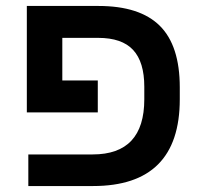

<svg xmlns="http://www.w3.org/2000/svg" viewBox="-20 -624 678 644"><path d="M464 -333Q464 -416 426.5 -456.5Q389 -497 309 -497H189V-354H308V-247H70V-604H310Q449 -604 516 -537.5Q583 -471 583 -331V-291Q583 0 292 0H75V-106H291Q464 -106 464 -291Z"/></svg>

Font: Noto Sans Hebrew Droid SemiBold
Style: Regular
Weight: 600
Designer: Monotype Design Team
Foundry: Monotype Imaging Inc.
Version: Version 1.100; ttfautohint (v1.8.4.7-5d5b)